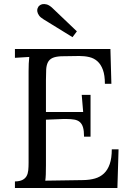

<svg xmlns="http://www.w3.org/2000/svg" viewBox="-20 -947 662 967"><path d="M211.4 -115.2Q211.4 -87.4 210.7 -68.6Q210 -49.8 208 -37.1L399.4 -40Q432.1 -40.5 458.5 -48.1Q484.9 -55.7 503.7 -73.5Q522.5 -91.3 532.7 -120.8Q543 -150.4 543 -194.8H577.1L571.3 0H55.2V-33.2Q79.1 -33.7 93 -40.8Q106.9 -47.9 113.8 -60.1Q120.6 -72.3 122.3 -89.1Q124 -106 124 -126.5V-155.8V-587.9Q124 -608.4 124.8 -626.7Q125.5 -645 127.4 -660.2L55.2 -655.8V-700.2H536.1L541 -524.9H508.3Q508.3 -567.9 498.3 -595.2Q488.3 -622.6 470.9 -638.2Q453.6 -653.8 430.2 -659.4Q406.7 -665 379.4 -665L287.1 -663.6Q259.3 -662.1 243.9 -654.8Q228.5 -647.5 221.2 -633.1Q213.9 -618.7 212.6 -596.7Q211.4 -574.7 211.4 -543.9V-382.8H398.9L391.6 -469.2H436V-258.8H403.3Q403.3 -288.1 398.2 -305.4Q393.1 -322.8 382.1 -332.3Q371.1 -341.8 354.2 -344.7Q337.4 -347.7 313.5 -347.7Q306.6 -347.7 299.3 -347.7Q292 -347.7 211.4 -344.2ZM200.2 -849.1Q183.1 -859.4 176.3 -869.6Q169.4 -879.9 168 -888.7Q166.5 -897.5 168.9 -904.1Q171.4 -910.6 173.8 -914.1Q175.3 -916 180.4 -920.2Q185.5 -924.3 194.1 -926Q202.6 -927.7 214.6 -924.8Q226.6 -921.9 241.2 -909.2L367.2 -789.1L345.2 -759.8Z"/></svg>

Font: Lora
Style: Regular
Weight: 400
Designer: Olga Karpushina, Alexei Vanyashin
Foundry: Cyreal (www.cyreal.org, a@cyreal.org)
Version: Version 1.014